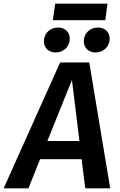

<svg xmlns="http://www.w3.org/2000/svg" viewBox="-63 -1034 657 1054"><path d="M527 -1014H240L227 -923H515ZM242 -746C286 -746 320 -778 320 -822C320 -857 294 -883 256 -883C212 -883 178 -851 178 -807C178 -772 204 -746 242 -746ZM475 -883C431 -883 397 -851 397 -807C397 -772 423 -746 461 -746C505 -746 539 -778 539 -822C539 -857 513 -883 475 -883ZM405 0H542L427 -691H267L-43 0H93L157 -160H385ZM197 -260 332 -595 373 -260Z"/></svg>

Font: Fira Sans Medium
Style: Italic
Weight: 500
Italic angle: -8°
Designer: bBox Type GmbH & Carrois Corporate GbR & Edenspiekermann AG
Foundry: bBox Type GmbH & Carrois Corporate GbR & Edenspiekermann AG
Version: Version 4.301;PS 004.301;hotconv 1.0.88;makeotf.lib2.5.64775